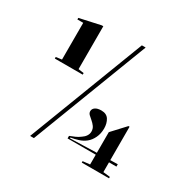

<svg xmlns="http://www.w3.org/2000/svg" viewBox="-163 -882 1050 1055"><g transform="rotate(30 361.5 -354.0)"><path d="M65 -421V-431L102 -436V-669H65V-679L197 -708H207V-436L242 -431V-421ZM345 -76V-92Q361 -98 378 -105.5Q395 -113 409 -124Q423 -133 431.5 -146Q440 -159 440 -174Q440 -192 430.5 -205Q421 -218 409 -228Q397 -238 387.5 -247Q378 -256 378 -268Q378 -283 391.5 -292.5Q405 -302 430 -302Q463 -302 477.5 -279Q492 -256 492 -223Q492 -191 479.5 -164.5Q467 -138 447 -122Q428 -107 404.5 -99.5Q381 -92 356 -88V-83L524 -88V-219L601 -302H608V-90L655 -91V-76H608V-14L652 -9V0H479V-9L524 -14V-76ZM160 15 443 -723H467L184 15Z"/></g></svg>

Font: Kalnia SemiExpanded Medium
Style: Regular
Weight: 500
Width: 6
Designer: Frida Medrano
Foundry: Frida Medrano
Version: Version 1.105